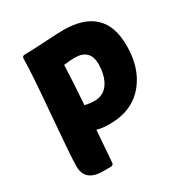

<svg xmlns="http://www.w3.org/2000/svg" viewBox="-168 -846 924 972"><g transform="rotate(-30 294.0 -360.0)"><path d="M155 0Q51 0 51 -89Q51 -144 71 -377Q91 -609 92 -695Q92 -710 107 -710Q143 -710 226 -715Q309 -720 337 -720Q577 -720 577 -492Q577 -364 513 -283Q440 -190 304 -190Q261 -190 231 -199L217 -15Q216 0 201 0ZM254 -565Q251 -483 241 -337Q269 -330 297 -330Q358 -330 387 -387Q407 -427 407 -482Q407 -570 317 -570Q294 -570 254 -565Z"/></g></svg>

Font: PoetsenOne
Style: Regular
Weight: 400
Designer: Rodrigo Fuenzalida, Pablo Impallari
Foundry: Pablo Impallari, Rodrigo Fuenzalida
Version: Version 1.000